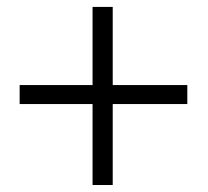

<svg xmlns="http://www.w3.org/2000/svg" viewBox="-20 -609 604 558"><path d="M524.4 -306.6H307.6V-71.3H249V-306.6H37.1V-361.8H249V-588.9H307.6V-361.8H524.4Z"/></svg>

Font: Mardoto Light
Style: Regular
Weight: 400
Designer: Christian Robertson, Vahan Hovhannisyan
Foundry: Google
Version: Version 1.000